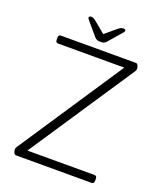

<svg xmlns="http://www.w3.org/2000/svg" viewBox="-154 -952 885 1051"><g transform="rotate(20 288.0 -427.0)"><path d="M66 0Q58 0 53.5 -9.5Q49 -19 49 -29Q49 -36 54 -44L459 -654H72Q59 -654 59 -672V-682Q59 -700 72 -700H510Q518 -700 522.5 -690.5Q527 -681 527 -671Q527 -664 522 -656L116 -46H507Q521 -46 521 -28V-18Q521 0 507 0ZM380 -854Q395 -854 395 -846Q395 -841 391 -835.5Q387 -830 381 -824L322 -756Q314 -747 307 -744.5Q300 -742 288 -742Q276 -742 268.5 -744.5Q261 -747 254 -755L195 -824Q190 -830 185.5 -836Q181 -842 181 -846Q181 -854 197 -854Q206 -854 224 -840L288 -787L351 -840Q368 -854 380 -854Z"/></g></svg>

Font: Asap ExtraLight
Style: Regular
Weight: 200
Designer: Pablo Cosgaya
Foundry: Omnibus-Type
Version: Version 3.001; ttfautohint (v1.8.4.7-5d5b)